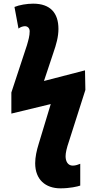

<svg xmlns="http://www.w3.org/2000/svg" viewBox="-20 -788 528 1048"><path d="M310 240C362 240 404 230 418 225V106C407 110 394 116 377 116C350 116 338 92 338 65C338 46 344 20 356 -15L446 -297L444 -404L220 -346L271 -499C287 -545 299 -587 299 -630C299 -717 255 -768 161 -768C127 -768 85 -761 59 -750L81 -632C89 -639 104 -645 116 -645C131 -645 142 -634 142 -617C142 -592 135 -569 127 -541L42 -283V-168L257 -220L191 -2C180 33 172 70 172 103C172 192 228 240 310 240Z"/></svg>

Font: Noto Sans Condensed Black
Style: Regular
Weight: 900
Width: 3
Designer: Monotype Design Team
Foundry: Monotype Imaging Inc.
Version: Version 2.013